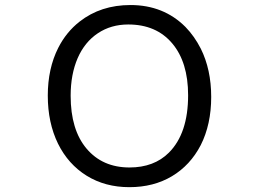

<svg xmlns="http://www.w3.org/2000/svg" viewBox="-20 -736 1040 771"><path d="M724.6 -627.9Q636.7 -715.8 503.9 -715.8Q384.8 -715.8 299.8 -649.4Q246.1 -607.4 213.9 -543.9Q171.9 -460.9 171.9 -352.1Q171.9 -243.2 212.9 -159.2Q253.9 -76.2 328.1 -30.3Q402.3 15.6 499.5 15.6Q596.7 15.6 670.4 -28.3Q744.1 -72.3 786.1 -153.3Q828.1 -236.3 828.1 -346.7Q828.1 -457 786.1 -541Q760.7 -590.8 724.6 -627.9ZM495.1 -637.7Q607.4 -637.7 671.4 -562Q735.4 -486.3 735.4 -353.5Q735.4 -200.2 658.2 -123Q598.6 -63.5 500 -63.5Q391.6 -63.5 327.6 -139.2Q263.7 -214.8 263.7 -351.6Q263.7 -437.5 292 -502.9Q320.3 -567.4 373 -602.5Q425.8 -637.7 495.1 -637.7Z"/></svg>

Font: FakePearl
Style: Light
Weight: 350
Version: Version 1.2